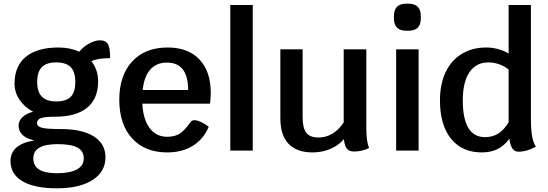

<svg xmlns="http://www.w3.org/2000/svg" viewBox="-20 -818 2975 1043"><path d="M578 -502Q507 -502 477 -485Q513 -438 513 -376Q513 -282 453.5 -233Q394 -184 279 -184Q225 -184 203 -176.5Q181 -169 181 -150Q181 -131 207.5 -124Q234 -117 309 -117Q426 -117 489.5 -77Q553 -37 553 36Q553 115 482.5 160Q412 205 289 205Q167 205 102 166.5Q37 128 37 57Q37 12 68.5 -16Q100 -44 161 -54V-57Q123 -65 102 -85.5Q81 -106 81 -136Q81 -162 102.5 -182Q124 -202 160 -211Q113 -236 86 -276Q59 -316 59 -364Q59 -459 120.5 -509.5Q182 -560 298 -560Q361 -560 410 -537Q434 -565 465 -582Q496 -599 523 -599Q555 -599 567 -577Q579 -555 578 -502ZM389 -372Q389 -428 364 -453.5Q339 -479 285 -479Q232 -479 207 -453Q182 -427 182 -372Q182 -319 207.5 -293Q233 -267 285 -267Q339 -267 364 -292Q389 -317 389 -372ZM161 42Q161 83 192.5 103Q224 123 289 123Q360 123 397.5 102.5Q435 82 435 42Q435 2 400.5 -16.5Q366 -35 293 -35Q161 -35 161 42Z M1121 -255H753Q758 -169 793 -122Q828 -75 888 -75Q929 -75 955.5 -91.5Q982 -108 1016 -156Q1022 -165 1037 -165Q1065 -165 1114 -130Q1086 -62 1027.5 -26Q969 10 888 10Q767 10 697.5 -66.5Q628 -143 628 -276Q628 -408 698 -484Q768 -560 890 -560Q1002 -560 1063.5 -495Q1125 -430 1125 -312Q1125 -295 1121 -255ZM1002 -329Q1002 -478 887 -478Q830 -478 796.5 -440.5Q763 -403 755 -329Z M1231 -791H1353V0H1231Z M1985 -14Q1947 5 1903 5Q1877 5 1864.5 -10Q1852 -25 1848 -62Q1819 -28 1774.5 -9Q1730 10 1678 10Q1592 10 1547.5 -37Q1503 -84 1503 -175V-550H1624V-182Q1624 -122 1644 -96.5Q1664 -71 1710 -71Q1751 -71 1786 -92Q1821 -113 1847 -153V-550H1970V-126Q1970 -85 1973.5 -59Q1977 -33 1985 -14Z M2132 -550H2254V0H2132ZM2120 -718V-731Q2120 -798 2187 -798H2199Q2266 -798 2266 -731V-718Q2266 -651 2199 -651H2187Q2120 -651 2120 -718Z M2891 -21Q2842 6 2796 6Q2776 6 2764 -10.5Q2752 -27 2747 -64Q2719 -26 2682.5 -8Q2646 10 2597 10Q2490 10 2430 -64.5Q2370 -139 2370 -273Q2370 -361 2400.5 -425.5Q2431 -490 2488 -525Q2545 -560 2622 -560Q2654 -560 2687 -551Q2720 -542 2743 -527V-791H2864V-181Q2864 -116 2870 -80.5Q2876 -45 2891 -21ZM2743 -154V-440Q2724 -457 2694 -468Q2664 -479 2633 -479Q2566 -479 2530 -425.5Q2494 -372 2494 -273Q2494 -73 2615 -73Q2656 -73 2687 -92.5Q2718 -112 2743 -154Z"/></svg>

Font: Krub SemiBold
Style: Regular
Weight: 600
Version: Version 1.000; ttfautohint (v1.6)